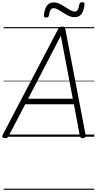

<svg xmlns="http://www.w3.org/2000/svg" viewBox="-32 -1234 871 1733"><path d="M11 13Q-5 12 -10 4Q-15 -4 -7 -18L493 -972Q499 -984 506.5 -989Q514 -994 529 -994Q543 -994 549 -988.5Q555 -983 558 -969L741 -15Q744 -2 738 5Q732 12 717 13Q703 15 697.5 9.5Q692 4 688 -10L635 -293H196L47 -9Q39 5 32 10Q25 15 11 13ZM222 -343H625L517 -911ZM384 -1076Q362 -1076 364 -1097Q370 -1154 391.5 -1183Q413 -1212 452 -1212Q480 -1212 506 -1199.5Q532 -1187 556 -1171Q580 -1155 601.5 -1142.5Q623 -1130 642 -1130Q660 -1130 669.5 -1145.5Q679 -1161 684 -1194Q687 -1214 710 -1214Q723 -1214 727.5 -1209Q732 -1204 731 -1192Q724 -1137 703.5 -1108Q683 -1079 641 -1079Q613 -1079 587 -1091.5Q561 -1104 537.5 -1119.5Q514 -1135 492.5 -1147.5Q471 -1160 452 -1160Q434 -1160 424.5 -1145Q415 -1130 410 -1096Q408 -1085 402 -1080.5Q396 -1076 384 -1076ZM0 469H819V479H0ZM0 -20H819V0H0ZM0 -505H819V-500H0ZM0 -989H819V-979H0Z"/></svg>

Font: Playwrite DE VA Guides
Style: Regular
Weight: 400
Designer: Veronika Burian, José Scaglione
Foundry: TypeTogether
Version: Version 1.003